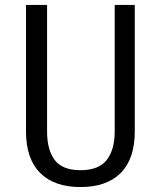

<svg xmlns="http://www.w3.org/2000/svg" viewBox="-20 -740 649 775"><path d="M170 -720V-210Q170 -135 201 -94Q232 -53 305 -53Q378 -53 410.5 -94Q443 -135 443 -210V-720H524V-209Q524 -99 467.5 -42Q411 15 305 15Q199 15 142 -42Q85 -99 85 -209V-720Z"/></svg>

Font: Carrois Gothic
Style: Regular
Weight: 400
Designer: Ralph du Carrois
Foundry: Ralph du Carrois
Version: Version 1.002